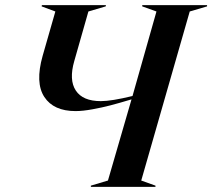

<svg xmlns="http://www.w3.org/2000/svg" viewBox="-20 -732 831 752"><path d="M275.9 -296.9Q189.9 -296.9 153.6 -352.3Q117.2 -407.7 147 -513.2L196.8 -687L143.1 -707L144 -711.9H395L394 -707L326.2 -687L271 -493.2Q249.5 -418.9 276.9 -377.4Q304.2 -335.9 375 -335.9Q416.5 -335.9 499 -356L592.8 -687L537.1 -707V-711.9H791V-707L723.1 -687L533.2 -24.9L588.9 -4.9V0H335.9V-4.9L402.8 -24.9L495.1 -342.8Q442.4 -327.1 411.6 -319.1Q380.9 -311 342.5 -304Q304.2 -296.9 275.9 -296.9Z"/></svg>

Font: Nyght Serif Medium Italic
Style: Regular
Weight: 500
Italic angle: -16°
Designer: Maksym Kobuzan
Version: Version 0.410;Glyphs 3.1.2 (3151)